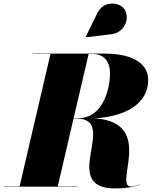

<svg xmlns="http://www.w3.org/2000/svg" viewBox="-55 -1052 894 1082"><path d="M571 -859C651 -868.5 679 -952.5 646 -1000.5C619 -1039.5 530 -1052.5 493.5 -978L427 -842.5L427.5 -841.5ZM-35 -2V0H380V-2H270.5L359.5 -384H375C621 -384 272 10 595 10C651 10 699 2 735 -12L734 -13C715 -6 694 -1 683 -1C583 -1 824 -365 476.5 -385C655.5 -395 780 -470 780 -600C780 -710 666 -750 535 -750H130V-748H229.5L55.5 -2ZM465 -748C545 -748 565 -689 565 -640C565 -561 531 -386 385 -386H360L444.5 -748Z"/></svg>

Font: Bodoni* 96pt Fatface
Style: Italic
Weight: 900
Italic angle: -13°
Version: Version 2.3